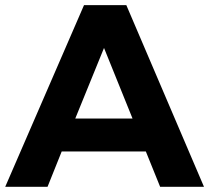

<svg xmlns="http://www.w3.org/2000/svg" viewBox="-23 -720 806 740"><path d="M594.2 0 539.1 -136.2H214.8L160.2 0H-2.9L300.8 -700.2H463.9L763.2 0ZM267.1 -263.2H487.8L377.9 -535.2Z"/></svg>

Font: Montserrat arm SemiBold
Style: Regular
Weight: 600
Designer: Julieta Ulanovsky
Foundry: Julieta Ulanovsky
Version: Version 6.000;PS 006.000;hotconv 1.0.88;makeotf.lib2.5.64775